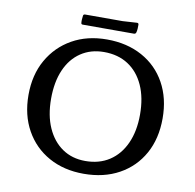

<svg xmlns="http://www.w3.org/2000/svg" viewBox="-93 -969 1089 1073"><g transform="rotate(10 451.5 -432.5)"><path d="M450 9Q338 9 252.5 -38.5Q167 -86 119 -172Q71 -258 71 -372Q71 -486 119.5 -571.5Q168 -657 253 -705Q338 -753 450 -753Q564 -753 650.5 -705.5Q737 -658 784.5 -572Q832 -486 832 -372Q832 -257 784.5 -171.5Q737 -86 651 -38.5Q565 9 450 9ZM447 -63Q526 -63 583.5 -100.5Q641 -138 672.5 -207.5Q704 -277 704 -371Q704 -467 672.5 -536.5Q641 -606 583.5 -643.5Q526 -681 446 -681Q371 -681 315 -643.5Q259 -606 229 -537Q199 -468 199 -373Q199 -278 230 -208.5Q261 -139 316.5 -101Q372 -63 447 -63ZM294 -860Q295 -869 305 -869H517L599 -874Q608 -874 608 -864Q608 -853 607.5 -842Q607 -831 604 -820Q601 -811 592 -811H301Q292 -811 292 -821Q291 -830 292 -840.5Q293 -851 294 -860Z"/></g></svg>

Font: Hahmlet Medium
Style: Regular
Weight: 500
Version: Version 1.002